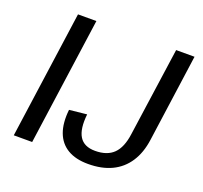

<svg xmlns="http://www.w3.org/2000/svg" viewBox="-123 -841 1047 991"><g transform="rotate(20 401.0 -346.0)"><path d="M244 -700 146 0H45L143 -700ZM455 8Q387 8 342.5 -18.5Q298 -45 279 -96Q260 -147 268 -221L364 -231Q355 -149 380 -108.5Q405 -68 466 -68Q532 -68 567.5 -103Q603 -138 613 -213L682 -700H783L716 -219Q706 -146 672.5 -95Q639 -44 584.5 -18Q530 8 455 8Z"/></g></svg>

Font: Pathway Extreme 28pt Medium
Style: Italic
Weight: 500
Italic angle: -8°
Designer: Eduardo Rodriguez Tunni
Foundry: Eduardo Rodriguez Tunni
Version: Version 1.001;gftools[0.9.26]